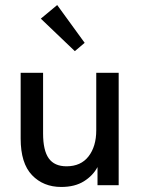

<svg xmlns="http://www.w3.org/2000/svg" viewBox="-20 -735 561 762"><path d="M223 7Q152 7 107 -40Q62 -87 62 -185V-446H151V-205Q151 -138 173.5 -106.5Q196 -75 244 -75Q301 -75 331.5 -114.5Q362 -154 362 -218V-446H451V0H367V-72Q349 -38 313 -15.5Q277 7 223 7ZM316 -565 277 -532 142 -661 207 -715Z"/></svg>

Font: Tilda Sans Medium
Style: Regular
Weight: 500
Designer: ParaType Ltd
Foundry: ParaType Ltd
Version: Version 1.009